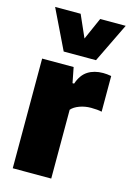

<svg xmlns="http://www.w3.org/2000/svg" viewBox="-122 -869 634 930"><g transform="rotate(15 194.5 -404.0)"><path d="M39 -550H197L212 -473H220Q235.5 -519 267 -539Q298.5 -559 343 -559Q362 -559 384 -555V-376Q363 -381 330 -381Q299.5 -381 272.5 -371Q245.5 -361 232 -345V0H39ZM261 -808H389L293 -610H131L35 -808H163L212 -697Z"/></g></svg>

Font: Encode Sans Condensed Black
Style: Regular
Weight: 900
Width: 3
Designer: Multiple Designers
Foundry: Impallari Type
Version: Version 2.000